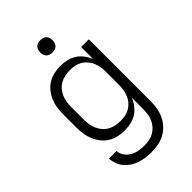

<svg xmlns="http://www.w3.org/2000/svg" viewBox="-275 -834 1149 1149"><g transform="rotate(-45 300.0 -259.5)"><path d="M296 213Q272 213 248.5 210Q225 207 202 199.5Q179 192 159 179Q139 166 123.5 148Q108 130 99.5 107Q91 84 89 60H154Q155 84 169.5 104Q184 124 204.5 135.5Q225 147 249 151Q273 155 296 155Q317 155 337.5 151Q358 147 376 136.5Q394 126 407.5 110.5Q421 95 429.5 76Q438 57 441 36.5Q444 16 444 -5V-101Q434 -76 417.5 -54.5Q401 -33 378.5 -18.5Q356 -4 329.5 2Q303 8 276 8Q248 8 221 2Q194 -4 170.5 -18.5Q147 -33 129.5 -55Q112 -77 101.5 -102.5Q91 -128 87 -155Q83 -182 83 -210V-320Q83 -348 87 -375Q91 -402 101.5 -427.5Q112 -453 129.5 -475Q147 -497 170.5 -511.5Q194 -526 221 -532Q248 -538 276 -538Q303 -538 329.5 -532Q356 -526 378.5 -511.5Q401 -497 417.5 -475.5Q434 -454 444 -429V-530H509V-5Q509 24 504 52.5Q499 81 486.5 107Q474 133 454 154.5Q434 176 408 189.5Q382 203 353.5 208Q325 213 296 213ZM299 -50Q320 -50 340 -54Q360 -58 377.5 -68.5Q395 -79 408.5 -95Q422 -111 430 -130Q438 -149 441 -169.5Q444 -190 444 -210V-320Q444 -340 441 -360.5Q438 -381 430 -400Q422 -419 408.5 -435Q395 -451 377.5 -461.5Q360 -472 340 -476Q320 -480 299 -480Q278 -480 257.5 -476Q237 -472 218.5 -462Q200 -452 186 -436Q172 -420 163.5 -401Q155 -382 151.5 -361.5Q148 -341 148 -320V-210Q148 -189 151.5 -168.5Q155 -148 163.5 -129Q172 -110 186 -94Q200 -78 218.5 -68Q237 -58 257.5 -54Q278 -50 299 -50ZM300 -628Q289 -628 279 -631Q269 -634 261.5 -641.5Q254 -649 251 -659Q248 -669 248 -680Q248 -691 251 -701Q254 -711 261.5 -718.5Q269 -726 279 -729Q289 -732 300 -732Q311 -732 321 -729Q331 -726 338.5 -718.5Q346 -711 349 -701Q352 -691 352 -680Q352 -669 349 -659Q346 -649 338.5 -641.5Q331 -634 321 -631Q311 -628 300 -628Z"/></g></svg>

Font: Iosevka Curly Light Extended
Style: Regular
Weight: 300
Width: 7
Monospace: yes
Designer: Belleve Invis
Foundry: Belleve Invis
Version: Version 11.1.0; ttfautohint (v1.8.3)